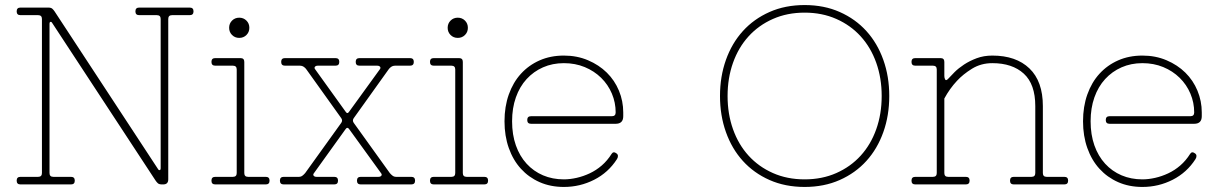

<svg xmlns="http://www.w3.org/2000/svg" viewBox="-20 -730 4822 760"><path d="M186 -640Q184 -644 180 -643.5Q176 -643 176 -635V-45Q176 -30 191 -30H261Q276 -30 276 -15Q276 0 261 0H61Q46 0 46 -15Q46 -30 61 -30H131Q146 -30 146 -45V-655Q146 -670 131 -670H61Q46 -670 46 -685Q46 -700 61 -700H171Q182 -700 187 -695.5Q192 -691 196 -685L606 -60Q608 -56 612 -56.5Q616 -57 616 -65V-655Q616 -670 601 -670H531Q516 -670 516 -685Q516 -700 531 -700H731Q746 -700 746 -685Q746 -670 731 -670H661Q646 -670 646 -655V-20Q646 0 626 0H621Q610 0 605 -4.5Q600 -9 596 -15Z M917 -455Q917 -470 902 -470H832Q817 -470 817 -485Q817 -500 832 -500H932Q947 -500 947 -485V-45Q947 -30 962 -30H1032Q1047 -30 1047 -15Q1047 0 1032 0H832Q817 0 817 -15Q817 -30 832 -30H902Q917 -30 917 -45ZM887 -620Q887 -637 898.5 -648.5Q910 -660 927 -660Q944 -660 955.5 -648.5Q967 -637 967 -620Q967 -603 955.5 -591.5Q944 -580 927 -580Q910 -580 898.5 -591.5Q887 -603 887 -620Z M1483 -455Q1488 -461 1484.5 -465.5Q1481 -470 1473 -470H1403Q1388 -470 1388 -485Q1388 -500 1403 -500H1603Q1618 -500 1618 -485Q1618 -470 1603 -470H1543Q1535 -470 1528.5 -465.5Q1522 -461 1518 -455L1380 -262Q1374 -253 1380 -244L1523 -45Q1528 -39 1534 -34.5Q1540 -30 1548 -30H1608Q1623 -30 1623 -15Q1623 0 1608 0H1408Q1393 0 1393 -15Q1393 -30 1408 -30H1478Q1486 -30 1489.5 -34.5Q1493 -39 1488 -45L1362 -219Q1355 -229 1348 -219L1223 -45Q1218 -39 1221.5 -34.5Q1225 -30 1233 -30H1303Q1318 -30 1318 -15Q1318 0 1303 0H1103Q1088 0 1088 -15Q1088 -30 1103 -30H1163Q1171 -30 1177 -34.5Q1183 -39 1188 -45L1331 -244Q1337 -253 1331 -262L1193 -455Q1189 -461 1182.5 -465.5Q1176 -470 1168 -470H1108Q1093 -470 1093 -485Q1093 -500 1108 -500H1308Q1323 -500 1323 -485Q1323 -470 1308 -470H1238Q1230 -470 1226.5 -465.5Q1223 -461 1228 -455L1348 -288Q1355 -277 1362 -288Z M1782 -455Q1782 -470 1767 -470H1697Q1682 -470 1682 -485Q1682 -500 1697 -500H1797Q1812 -500 1812 -485V-45Q1812 -30 1827 -30H1897Q1912 -30 1912 -15Q1912 0 1897 0H1697Q1682 0 1682 -15Q1682 -30 1697 -30H1767Q1782 -30 1782 -45ZM1752 -620Q1752 -637 1763.5 -648.5Q1775 -660 1792 -660Q1809 -660 1820.5 -648.5Q1832 -637 1832 -620Q1832 -603 1820.5 -591.5Q1809 -580 1792 -580Q1775 -580 1763.5 -591.5Q1752 -603 1752 -620Z M2212 10Q2159 10 2116 -9Q2073 -28 2042 -62Q2011 -96 1994 -144Q1977 -192 1977 -250Q1977 -308 1994 -356Q2011 -404 2042 -438Q2073 -472 2116 -491Q2159 -510 2212 -510Q2264 -510 2307.5 -491.5Q2351 -473 2382 -442.5Q2413 -412 2430 -371Q2447 -330 2447 -285V-270Q2447 -240 2417 -240H2082Q2067 -240 2067 -255Q2067 -270 2082 -270H2402Q2417 -270 2417 -285Q2417 -324 2402 -359.5Q2387 -395 2359.5 -422Q2332 -449 2294.5 -464.5Q2257 -480 2212 -480Q2167 -480 2129.5 -463.5Q2092 -447 2064.5 -417Q2037 -387 2022 -344.5Q2007 -302 2007 -250Q2007 -197 2022 -154.5Q2037 -112 2064.5 -82Q2092 -52 2129.5 -36Q2167 -20 2212 -20Q2236 -20 2262.5 -26Q2289 -32 2314.5 -44Q2340 -56 2362 -75Q2384 -94 2401 -121Q2408 -132 2420 -123Q2426 -119 2426 -112.5Q2426 -106 2422 -100Q2388 -47 2332 -18.5Q2276 10 2212 10Z M2860 -350Q2860 -279 2881.5 -218.5Q2903 -158 2943 -114Q2983 -70 3039.5 -45Q3096 -20 3165 -20Q3234 -20 3290.5 -45Q3347 -70 3387 -114Q3427 -158 3448.5 -218.5Q3470 -279 3470 -350Q3470 -421 3448.5 -481.5Q3427 -542 3387 -586Q3347 -630 3290.5 -655Q3234 -680 3165 -680Q3096 -680 3039.5 -655Q2983 -630 2943 -586Q2903 -542 2881.5 -481.5Q2860 -421 2860 -350ZM3500 -350Q3500 -273 3476.5 -207Q3453 -141 3409.5 -93Q3366 -45 3304 -17.5Q3242 10 3165 10Q3088 10 3026 -17.5Q2964 -45 2920.5 -93Q2877 -141 2853.5 -207Q2830 -273 2830 -350Q2830 -427 2853.5 -493Q2877 -559 2920.5 -607Q2964 -655 3026 -682.5Q3088 -710 3165 -710Q3242 -710 3304 -682.5Q3366 -655 3409.5 -607Q3453 -559 3476.5 -493Q3500 -427 3500 -350Z M3718 -429Q3718 -421 3721.5 -415Q3725 -409 3734 -419Q3743 -429 3758.5 -444.5Q3774 -460 3796 -474.5Q3818 -489 3846 -499.5Q3874 -510 3908 -510Q4002 -510 4055 -459Q4108 -408 4108 -310V-45Q4108 -30 4123 -30H4193Q4208 -30 4208 -15Q4208 0 4193 0H3993Q3978 0 3978 -15Q3978 -30 3993 -30H4063Q4078 -30 4078 -45V-310Q4078 -397 4032.5 -438.5Q3987 -480 3908 -480Q3863 -480 3827.5 -458Q3792 -436 3768 -410Q3739 -379 3718 -340V-45Q3718 -30 3733 -30H3803Q3818 -30 3818 -15Q3818 0 3803 0H3603Q3588 0 3588 -15Q3588 -30 3603 -30H3673Q3688 -30 3688 -45V-455Q3688 -470 3673 -470H3603Q3588 -470 3588 -485Q3588 -500 3603 -500H3703Q3718 -500 3718 -485Z M4502 10Q4449 10 4406 -9Q4363 -28 4332 -62Q4301 -96 4284 -144Q4267 -192 4267 -250Q4267 -308 4284 -356Q4301 -404 4332 -438Q4363 -472 4406 -491Q4449 -510 4502 -510Q4554 -510 4597.5 -491.5Q4641 -473 4672 -442.5Q4703 -412 4720 -371Q4737 -330 4737 -285V-270Q4737 -240 4707 -240H4372Q4357 -240 4357 -255Q4357 -270 4372 -270H4692Q4707 -270 4707 -285Q4707 -324 4692 -359.5Q4677 -395 4649.5 -422Q4622 -449 4584.5 -464.5Q4547 -480 4502 -480Q4457 -480 4419.5 -463.5Q4382 -447 4354.5 -417Q4327 -387 4312 -344.5Q4297 -302 4297 -250Q4297 -197 4312 -154.5Q4327 -112 4354.5 -82Q4382 -52 4419.5 -36Q4457 -20 4502 -20Q4526 -20 4552.5 -26Q4579 -32 4604.5 -44Q4630 -56 4652 -75Q4674 -94 4691 -121Q4698 -132 4710 -123Q4716 -119 4716 -112.5Q4716 -106 4712 -100Q4678 -47 4622 -18.5Q4566 10 4502 10Z"/></svg>

Font: Nixie One
Style: Regular
Weight: 400
Designer: Jovanny Lemonad
Foundry: Jovanny Lemonad
Version: Version 1.000 2011 initial release